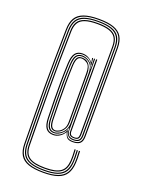

<svg xmlns="http://www.w3.org/2000/svg" viewBox="-150 -764 690 934"><g transform="rotate(20 195.0 -297.5)"><path d="M195.8 100.2Q148 100.2 118.6 90Q89.2 79.8 75.6 57.4Q62 35 61.5 -1.2Q60.5 -81.2 59.6 -153.4Q58.8 -225.5 58.5 -295.4Q58.2 -365.2 59 -438.2Q59.8 -511.2 61.5 -593Q62 -630 75.6 -652.8Q89.2 -675.5 118.6 -686Q148 -696.5 195.8 -696.5Q243.8 -696.5 273.1 -686Q302.5 -675.5 316.1 -652.8Q329.8 -630 330 -593Q330.2 -515.2 330.1 -453.1Q330 -391 329.9 -338.2Q329.8 -285.5 329.5 -236.4Q329.2 -187.2 329.2 -135.8Q329 -111 317.4 -100Q305.8 -89 279.2 -89Q256.2 -89 248 -99.4Q239.8 -109.8 237 -123.5H234.8Q226.5 -108.8 211.1 -98.9Q195.8 -89 178.2 -89Q152 -89 139.6 -105.8Q127.2 -122.5 126.2 -160Q125 -204.2 124.2 -250.4Q123.5 -296.5 123.9 -344Q124.2 -391.5 126.2 -439.8Q127.8 -478 140.5 -494.5Q153.2 -511 178.5 -511Q195 -511 208.6 -503.8Q222.2 -496.5 230.8 -485.2H233L229 -503.8L228.8 -506.8H233.8L237.5 -471.5H235Q226.5 -491.2 210.8 -498.6Q195 -506 179.2 -506Q155.8 -506 144.6 -490.6Q133.5 -475.2 131.8 -439.5Q129.8 -390.8 129.5 -343.1Q129.2 -295.5 130 -249.8Q130.8 -204 131.8 -160.2Q132.8 -125.2 144 -109.6Q155.2 -94 179 -94Q194.2 -94 211.4 -104.5Q228.5 -115 236.5 -135H239Q240.2 -115.5 248.6 -104.6Q257 -93.8 279.2 -93.8Q302.8 -93.8 313.1 -103.8Q323.5 -113.8 323.5 -135.8Q323.8 -187.2 323.9 -236.4Q324 -285.5 324.2 -338.2Q324.5 -391 324.6 -453.1Q324.8 -515.2 324.5 -593Q324.2 -628.2 311.4 -649.9Q298.5 -671.5 270.2 -681.4Q242 -691.2 195.8 -691.2Q149.8 -691.2 121.8 -681.2Q93.8 -671.2 80.6 -649.6Q67.5 -628 67 -593Q65.2 -511.2 64.5 -438.2Q63.8 -365.2 64 -295.4Q64.2 -225.5 65.1 -153.4Q66 -81.2 67 -1.5Q67.5 33 80.6 54.2Q93.8 75.5 121.8 85.2Q149.8 95 195.8 95Q240.5 95 268 85.2Q295.5 75.5 308.9 54.5Q322.2 33.5 324 -0.8Q324.5 -13.2 324.5 -24Q324.5 -34.8 323 -60H328.8Q330 -34.8 330.1 -24Q330.2 -13.2 329.5 -0.5Q327.8 35.5 313.6 57.8Q299.5 80 270.8 90.1Q242 100.2 195.8 100.2ZM195.8 89.8Q151.8 89.8 124.8 80.5Q97.8 71.2 85.5 51.1Q73.2 31 72.5 -1.5Q71.5 -81.2 70.6 -153.4Q69.8 -225.5 69.6 -295.4Q69.5 -365.2 70.1 -438.2Q70.8 -511.2 72.5 -592.8Q73.2 -626 85.5 -646.6Q97.8 -667.2 124.8 -676.6Q151.8 -686 195.8 -686Q240.2 -686 267.2 -676.6Q294.2 -667.2 306.5 -646.6Q318.8 -626 318.8 -592.8Q319 -515.2 318.9 -453.1Q318.8 -391 318.6 -338.2Q318.5 -285.5 318.2 -236.5Q318 -187.5 318 -135.8Q317.8 -116.5 308.9 -107.6Q300 -98.8 279.2 -98.8Q259.5 -98.8 250.4 -109.4Q241.2 -120 241.2 -138.5V-149H239.8Q234.5 -132.5 224 -121.4Q213.5 -110.2 201.4 -104.6Q189.2 -99 179 -99Q158 -99 148.1 -113.5Q138.2 -128 137.5 -160.5Q136.2 -204.2 135.5 -250Q134.8 -295.8 135.1 -343.1Q135.5 -390.5 137.5 -439.2Q138.8 -472.5 149 -486.9Q159.2 -501.2 179.8 -501.2Q198 -501.2 216.1 -489.6Q234.2 -478 239 -453H240.5L238.5 -506.8H244L244.8 -139Q244.8 -103.8 279.2 -103.8Q297 -103.8 304.6 -111.4Q312.2 -119 312.2 -136Q312.5 -187.5 312.6 -236.5Q312.8 -285.5 313 -338.2Q313.2 -391 313.4 -453Q313.5 -515 313.2 -592.8Q313 -624 301.4 -643.4Q289.8 -662.8 264.1 -671.8Q238.5 -680.8 195.8 -680.8Q153.5 -680.8 127.8 -671.8Q102 -662.8 90.4 -643.4Q78.8 -624 78.2 -592.8Q76.5 -511 75.8 -438.1Q75 -365.2 75.2 -295.4Q75.5 -225.5 76.4 -153.5Q77.2 -81.5 78.2 -1.8Q78.8 29 90.4 48Q102 67 127.8 75.8Q153.5 84.5 195.8 84.5Q237 84.5 262.1 75.8Q287.2 67 299.1 48Q311 29 312.8 -1.2Q313.2 -13.8 313.2 -24.1Q313.2 -34.5 311.8 -60H317.5Q318.8 -34.5 318.9 -24Q319 -13.5 318.2 -1Q316.8 31.2 304.1 51.2Q291.5 71.2 265.1 80.5Q238.8 89.8 195.8 89.8ZM195.8 79.2Q155.2 79.2 130.8 70.9Q106.2 62.5 95.2 44.6Q84.2 26.8 83.8 -1.8Q82.8 -81.5 81.9 -153.5Q81 -225.5 80.9 -295.4Q80.8 -365.2 81.4 -438.1Q82 -511 83.8 -592.8Q84.2 -622.2 95.2 -640.4Q106.2 -658.5 130.8 -667Q155.2 -675.5 195.8 -675.5Q236.5 -675.5 261 -667Q285.5 -658.5 296.5 -640.2Q307.5 -622 307.5 -592.8Q307.8 -515 307.6 -453Q307.5 -391 307.4 -338.2Q307.2 -285.5 307 -236.5Q306.8 -187.5 306.8 -136Q306.5 -121.8 300.4 -115.2Q294.2 -108.8 279.2 -108.8Q263.8 -108.8 257.1 -115.4Q250.5 -122 250.5 -136.2L249.5 -506.8H255.2L256 -136.2Q256 -124.5 261.4 -119.1Q266.8 -113.8 279.2 -113.8Q291.2 -113.8 296.1 -119Q301 -124.2 301 -136Q301.2 -187.8 301.4 -236.6Q301.5 -285.5 301.8 -338.2Q302 -391 302.1 -453Q302.2 -515 302 -592.8Q302 -620.2 291.8 -637.2Q281.5 -654.2 258.1 -662.1Q234.8 -670 195.8 -670Q157 -670 133.8 -662.1Q110.5 -654.2 100.2 -637.1Q90 -620 89.5 -592.5Q87.8 -511 87 -438.1Q86.2 -365.2 86.5 -295.4Q86.8 -225.5 87.6 -153.5Q88.5 -81.5 89.5 -1.8Q89.8 18.2 95.5 32.6Q101.2 47 113.6 56.1Q126 65.2 146.2 69.5Q166.5 73.8 195.8 73.8Q224 73.8 243.8 69.5Q263.5 65.2 275.9 56.1Q288.2 47 294.2 32.6Q300.2 18.2 301.5 -1.8Q302 -14 302 -24.5Q302 -35 300.5 -60H306.2Q307.5 -35.2 307.6 -24.6Q307.8 -14 307 -1.5Q305.8 27 294.4 44.8Q283 62.5 259.1 70.9Q235.2 79.2 195.8 79.2ZM180 -104Q189.2 -104 203.2 -110.9Q217.2 -117.8 228.2 -133.4Q239.2 -149 239 -175.2L238.2 -431Q238.2 -465.5 220.8 -480.9Q203.2 -496.2 180.5 -496.2Q162 -496.2 153.2 -483Q144.5 -469.8 143 -439Q141 -390.2 140.8 -343Q140.5 -295.8 141.2 -250Q142 -204.2 143 -160.8Q143.8 -130.8 152.5 -117.4Q161.2 -104 180 -104ZM180.5 -109Q164.2 -109 156.8 -121.2Q149.2 -133.5 148.8 -161Q147.5 -204.5 146.8 -250Q146 -295.5 146.4 -342.8Q146.8 -390 148.8 -438.5Q149.5 -458 153.2 -469.5Q157 -481 164 -486.1Q171 -491.2 181.2 -491.2Q202.8 -491.2 213.8 -480.6Q224.8 -470 229 -455.4Q233.2 -440.8 233.2 -428L233.8 -176.5Q234 -152.8 224.5 -137.9Q215 -123 202.4 -116Q189.8 -109 180.5 -109ZM180.8 -114Q187 -114 198.4 -119.5Q209.8 -125 219.1 -138.4Q228.5 -151.8 228.2 -175L227.5 -428Q227.5 -463.8 212.2 -475Q197 -486.2 181.5 -486.2Q168.2 -486.2 161.9 -475.1Q155.5 -464 154.2 -438.5Q152.2 -390 152 -342.9Q151.8 -295.8 152.5 -250.2Q153.2 -204.8 154.2 -161.2Q155 -136.2 161.2 -125.1Q167.5 -114 180.8 -114Z"/></g></svg>

Font: Big Shoulders Inline Display ExtraLight
Style: Regular
Weight: 250
Version: Version 2.002